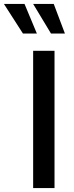

<svg xmlns="http://www.w3.org/2000/svg" viewBox="-90 -959 376 979"><path d="M79 -700H188V0H79ZM27 -788 -70 -939H35L98 -788ZM170 -788 79 -939H184L241 -788Z"/></svg>

Font: Cabin Medium
Style: Regular
Weight: 500
Designer: Pablo Impallari
Foundry: Pablo Impallari. http://www.impallari.com Igino Marini. http://www.ikern.com
Version: Version 2.200